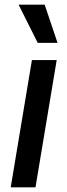

<svg xmlns="http://www.w3.org/2000/svg" viewBox="-20 -803 289 823"><path d="M25.9 0H132.1L223 -545.5H116.8ZM59.7 -783 141.7 -619.3H226.6L171.5 -783Z"/></svg>

Font: Margiela Sans Medium
Style: Italic
Weight: 500
Italic angle: -9.39999°
Designer: Stefan Endress, Andreas Faust
Version: Version 1.100;FEAKit 1.0